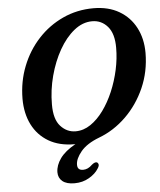

<svg xmlns="http://www.w3.org/2000/svg" viewBox="-61 -767 873 1046"><g transform="rotate(-5 375.5 -243.5)"><path d="M489 -714Q570.5 -714 629.2 -679.8Q688 -645.5 719.5 -585.2Q751 -525 751 -447Q750.5 -345 711.8 -257Q673 -169 607 -104.5Q541 -40 458.5 -9Q390.5 17 358.2 56Q326 95 326 127.5Q325.5 158 357 158Q384 158 406.5 135Q423 121 434 124Q440.5 126 443.2 134.8Q446 143.5 435.5 159Q419.5 185.5 384.2 206.2Q349 227 304 227Q261 227 238.5 208.8Q216 190.5 216 159Q216.5 121 243.2 83.8Q270 46.5 327 15Q325 15 321.5 15Q239.5 15 181.2 -19.2Q123 -53.5 92.2 -114.5Q61.5 -175.5 61.5 -256Q62 -350.5 94.8 -433.5Q127.5 -516.5 185.8 -579.5Q244 -642.5 321.5 -678.2Q399 -714 489 -714ZM218.5 -211.5Q218 -130.5 252.5 -92.5Q287 -54.5 335 -54.5Q378 -54.5 416.8 -80.8Q455.5 -107 487.8 -151.5Q520 -196 543.8 -252Q567.5 -308 580.8 -369Q594 -430 594 -488Q594.5 -565.5 560.8 -604.8Q527 -644 476 -644Q423.5 -644 377 -606.5Q330.5 -569 295 -506.5Q259.5 -444 239 -367Q218.5 -290 218.5 -211.5Z"/></g></svg>

Font: Fraunces 72pt SuperSoft SemiBold
Style: Italic
Weight: 600
Italic angle: -16°
Version: Version 1.000;[b76b70a41]